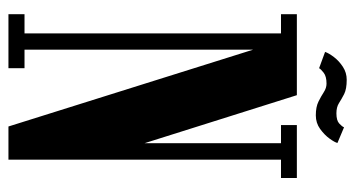

<svg xmlns="http://www.w3.org/2000/svg" viewBox="-218 -644 861 466"><g transform="rotate(90 213.0 -410.5)"><path d="M14 0V-39H60.5V-661.5H14V-700H210.5L327 -330.5V-661.5H283V-700H411.5V-661.5H367V0H286.5L100 -594V-39H145V0ZM259.5 -746Q239 -746 226 -752.5Q213 -759 203 -765.5Q193 -772 182.5 -772Q165 -772 156.2 -765.2Q147.5 -758.5 145 -754L105.5 -768.5Q108.5 -777.5 118 -790Q127.5 -802.5 141.8 -811.8Q156 -821 173 -821Q195.5 -821 207.8 -814.8Q220 -808.5 229.8 -802.2Q239.5 -796 254.5 -796Q272 -796 279.2 -802.8Q286.5 -809.5 288.5 -814.5L326.5 -798.5Q325 -792 316 -779.5Q307 -767 292.5 -756.5Q278 -746 259.5 -746Z"/></g></svg>

Font: Imbue 10pt ExtraBold
Style: Regular
Weight: 800
Designer: Tyler Finck
Foundry: Etcetera Type Company
Version: Version 1.102; ttfautohint (v1.8.3)